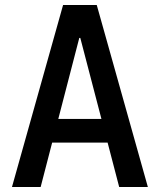

<svg xmlns="http://www.w3.org/2000/svg" viewBox="-20 -750 640 770"><path d="M28 0 233 -730H368L573 0H458L302 -598H298L143 0ZM142 -178V-273H459V-178Z"/></svg>

Font: M PLUS Code Latin Expanded Medium
Style: Regular
Weight: 500
Width: 7
Designer: Coji Morishita
Foundry: UNDERFOREST DESIGN
Version: Version 1.002; ttfautohint (v1.8.3)